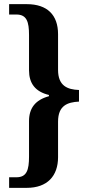

<svg xmlns="http://www.w3.org/2000/svg" viewBox="-20 -780 425 926"><path d="M24 126H109C208 126 260 69 260 -22V-193C260 -271 305 -287 361 -290V-346C305 -348 260 -366 260 -443V-615C260 -708 208 -760 109 -760H24V-710H59C109 -710 120 -675 120 -611V-441C120 -379 149 -338 216 -322V-316C150 -298 120 -258 120 -196V-25C120 40 109 75 59 75H24Z"/></svg>

Font: Noto Serif Tamil Condensed
Style: Bold
Weight: 700
Width: 3
Designer: Indian Type Foundry, Tom Grace, and the Monotype Design Team
Foundry: Monotype Imaging Inc.
Version: Version 2.004